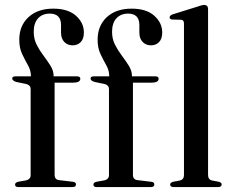

<svg xmlns="http://www.w3.org/2000/svg" viewBox="-20 -757 942 777"><path d="M201 -49.5Q201 -30 219.5 -28L274 -21.5Q287.5 -20.5 287.5 -10.5Q287.5 0 273.5 0H54Q41 0 41 -10Q41 -18.5 54 -21.5L85 -27Q104 -31.5 104 -48V-397Q104 -411.5 88 -416.5L45.5 -425.5Q29.5 -430.5 29.5 -439Q29.5 -448 42 -448H105V-450Q105 -472 93.2 -492.8Q81.5 -513.5 69.8 -538Q58 -562.5 58 -596Q58 -653 95.2 -687.5Q132.5 -722 195.5 -722Q255.5 -722 287.5 -693.2Q319.5 -664.5 319.5 -625.5Q319.5 -600 306.8 -586.8Q294 -573.5 274 -573.5Q253.5 -573.5 240.2 -587.2Q227 -601 227 -625V-655.5Q227 -702 181 -702Q150.5 -701.5 133.5 -682.2Q116.5 -663 116.5 -628Q116.5 -599 128.8 -575.2Q141 -551.5 156.8 -530.8Q172.5 -510 184.8 -490.2Q197 -470.5 197 -449.5V-448H291.5Q305 -448 305 -438.5Q305 -422.5 276.5 -422.5H201ZM518 -49.5Q518 -30 536.5 -28L591 -21.5Q604.5 -20.5 604.5 -10.5Q604.5 0 590.5 0H371Q358 0 358 -10Q358 -18.5 371 -21.5L402 -27Q421 -31.5 421 -48V-397Q421 -411.5 405 -416.5L362.5 -425.5Q346.5 -430.5 346.5 -439Q346.5 -448 359 -448H422V-450Q422 -472 410.2 -492.8Q398.5 -513.5 386.8 -538Q375 -562.5 375 -596Q375 -653 412.2 -687.5Q449.5 -722 512.5 -722Q572.5 -722 604.5 -693.2Q636.5 -664.5 636.5 -625.5Q636.5 -600 623.8 -586.8Q611 -573.5 591 -573.5Q570.5 -573.5 557.2 -587.2Q544 -601 544 -625V-655.5Q544 -702 498 -702Q467.5 -701.5 450.5 -682.2Q433.5 -663 433.5 -628Q433.5 -599 445.8 -575.2Q458 -551.5 473.8 -530.8Q489.5 -510 501.8 -490.2Q514 -470.5 514 -449.5V-448H608.5Q622 -448 622 -438.5Q622 -422.5 593.5 -422.5H518ZM822 -720.5V-49Q822 -30 838.5 -26.5L865 -21.5Q877 -18.5 877 -10.5Q877 0 862.5 0H682.5Q668.5 0 668.5 -10.5Q668.5 -18 681 -21.5L708 -26.5Q724.5 -30.5 724.5 -48.5V-662.5Q724.5 -676 713 -677L676.5 -678Q666.5 -679 666.5 -687Q666.5 -694.5 679 -699L778.5 -730Q797.5 -737 806 -737Q822 -737 822 -720.5Z"/></svg>

Font: Fraunces 72pt S000
Style: Regular
Weight: 400
Version: Version 1.000; ttfautohint (v1.8.3)